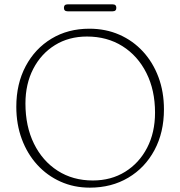

<svg xmlns="http://www.w3.org/2000/svg" viewBox="-20 -846 829 883"><path d="M391 -714Q466 -714 528.8 -686.5Q591.5 -659 637.5 -609Q683.5 -559 708.8 -491.2Q734 -423.5 734 -343Q734 -237 690.5 -155.8Q647 -74.5 570 -28.8Q493 17 393 17Q320 17 258.2 -10.8Q196.5 -38.5 151 -88.5Q105.5 -138.5 80.2 -206.5Q55 -274.5 55 -355Q55 -460.5 98 -541.5Q141 -622.5 216.8 -668.2Q292.5 -714 391 -714ZM693 -328Q693 -431.5 653.2 -510.5Q613.5 -589.5 543 -633.8Q472.5 -678 380 -678Q296.5 -678 232.8 -638.5Q169 -599 133 -529.5Q97 -460 97 -370Q97 -265 136.2 -185.2Q175.5 -105.5 245.2 -60.8Q315 -16 407 -16Q491 -16 555.5 -56Q620 -96 656.5 -166.2Q693 -236.5 693 -328ZM274 -810Q274 -826 291 -826H498Q515 -826 515 -810Q515 -794 498 -794H291Q274 -794 274 -810Z"/></svg>

Font: Fraunces 9pt SuperSoft Thin
Style: Regular
Weight: 100
Version: Version 1.000;[b76b70a41]